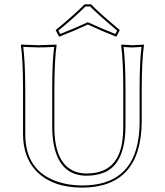

<svg xmlns="http://www.w3.org/2000/svg" viewBox="-20 -853 759 883"><path d="M546.9 -444.8Q546.9 -573.7 537.1 -645L539.1 -647.9Q540.5 -647.9 589.8 -645Q589.8 -645 641.1 -647.9L642.1 -645Q632.3 -578.1 631.8 -444.8V-294.9Q629.9 8.8 357.9 9.8Q221.7 9.8 147.5 -65.4Q86.4 -129.4 85.9 -235.8V-444.8Q85.9 -573.7 76.2 -645L78.1 -647.9Q79.6 -647.9 155.8 -645L238.8 -647.9L240.2 -645Q230.5 -578.1 230 -444.8V-269Q230 -95.7 331.1 -62Q353.5 -55.2 378.9 -55.2Q515.6 -55.2 540.5 -191.4Q546.9 -227.5 546.9 -276.9ZM530.8 -714.8 515.1 -684.1Q447.8 -710.4 383.8 -740.2Q331.5 -715.3 252 -684.1L235.8 -714.8Q311 -775.4 369.1 -833H398.9Q433.1 -796.9 530.8 -714.8ZM557.1 -444.8V-276.9Q557.1 -107.4 466.8 -63Q429.7 -45.4 378.9 -44.9Q251 -44.9 225.6 -197.8Q220.2 -231.4 220.2 -269V-444.8Q220.2 -570.8 229 -637.2Q184.6 -634.8 156.2 -635Q127.9 -635.3 86.9 -637.2Q95.7 -565.9 96.2 -444.8V-235.8Q96.2 -65.9 247.6 -16.6Q298.8 0 357.9 0Q585.4 0 616.7 -216.3Q622.1 -252.9 622.1 -294.9V-444.8Q622.1 -570.8 630.9 -637.2Q606.9 -635.3 589.8 -634.8Q571.3 -634.8 548.3 -637.2Q557.1 -565.9 557.1 -444.8ZM518.6 -712.4Q429.2 -787.6 394.5 -823.2H373Q317.9 -768.6 248.5 -712.4L256.8 -696.8Q331.5 -726.1 379.9 -749L383.8 -751L388.2 -749Q448.7 -720.7 510.3 -696.8Z"/></svg>

Font: Linux Biolinum Outline O
Style: Bold
Weight: 700
Designer: Philipp H. Poll
Foundry: Philipp H. Poll
Version: Version 0.9.2